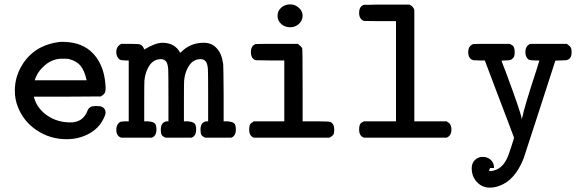

<svg xmlns="http://www.w3.org/2000/svg" viewBox="-20 -632 2665 880"><path d="M248 -439 258 -440Q268 -440 274 -440Q359 -438 407.5 -386Q456 -334 463 -247Q464 -240 464 -228Q464 -211 459 -204Q454 -197 442 -190L288 -189H135L138 -179Q153 -132 198 -101.5Q243 -71 303 -71Q362 -71 382 -127Q387 -138 398 -143Q404 -146 422 -146Q440 -146 446 -143Q464 -135 464 -116Q464 -106 453 -85Q432 -43 386.5 -18.5Q341 6 285 6Q210 6 149 -34.5Q88 -75 62 -142Q48 -176 48 -217Q48 -279 81 -333.5Q114 -388 170 -416Q205 -433 248 -439ZM377 -264Q368 -307 349.5 -330Q331 -353 294 -362Q288 -363 264 -363Q215 -363 176 -324Q150 -299 139 -264Z M658 -76Q681 -74 689 -67Q697 -60 697 -38Q697 -9 676 -1H536Q513 -8 513 -38Q513 -61 530 -73Q535 -75 553 -76H570V-355H553Q535 -356 530 -358Q513 -370 513 -393Q513 -420 536 -431H577Q617 -431 623 -428Q636 -422 641 -405Q692 -436 725 -436Q781 -436 806 -390L812 -395Q853 -436 914 -436Q951 -436 973 -411Q996 -388 1003 -338Q1004 -334 1005 -203V-76H1022Q1045 -74 1053 -67Q1061 -60 1061 -38Q1061 -9 1040 -1H921Q908 -6 903.5 -13Q899 -20 899 -38Q899 -73 927 -76H934V-191Q934 -292 933 -312.5Q932 -333 926 -346Q917 -361 900 -361Q867 -361 847.5 -332.5Q828 -304 824 -264Q823 -258 823 -165V-76H840Q863 -74 871 -67Q879 -60 879 -38Q879 -9 858 -1H739Q726 -6 721.5 -13Q717 -20 717 -38Q717 -73 745 -76H752V-191Q752 -292 751 -312.5Q750 -333 744 -346Q735 -361 718 -361Q685 -361 665.5 -332.5Q646 -304 642 -264Q641 -258 641 -165V-76Z M1252 -559Q1252 -582 1269 -597Q1286 -612 1310 -612Q1332 -612 1349.5 -596.5Q1367 -581 1367 -560Q1367 -538 1350 -522.5Q1333 -507 1310 -507Q1285 -507 1268.5 -522.5Q1252 -538 1252 -559ZM1122 -38Q1122 -55 1126.5 -62Q1131 -69 1144 -76H1283V-355H1217L1152 -356Q1130 -363 1130 -393Q1130 -423 1152 -430Q1153 -431 1250 -431H1345Q1362 -418 1365 -411Q1367 -406 1367 -241V-76H1428Q1488 -76 1494 -73Q1512 -65 1512 -38Q1512 -20 1507.5 -14Q1503 -8 1490 -1H1144Q1122 -8 1122 -38Z M1626 -573Q1626 -603 1648 -610H1651Q1654 -610 1659.5 -610Q1665 -610 1672 -610Q1679 -610 1688.5 -610.5Q1698 -611 1708 -611Q1718 -611 1730 -611Q1742 -611 1754 -611H1857Q1875 -602 1879 -586V-76H2027Q2036 -70 2039.5 -67Q2043 -64 2046 -56.5Q2049 -49 2049 -38Q2049 -10 2027 -1H1648Q1626 -9 1626 -38Q1626 -51 1628.5 -58Q1631 -65 1634.5 -68Q1638 -71 1648 -76H1795V-535H1721L1648 -536Q1626 -544 1626 -573Z M2336 -1Q2336 -2 2310.5 -69Q2285 -136 2251.5 -224Q2218 -312 2202 -355H2175L2149 -356Q2126 -363 2126 -393Q2126 -422 2149 -430Q2150 -431 2234 -431H2317Q2327 -425 2330 -423Q2333 -421 2336 -413.5Q2339 -406 2339 -393Q2339 -378 2336 -372Q2331 -363 2322 -358Q2314 -355 2297 -355L2279 -354V-353L2281 -347Q2283 -341 2287.5 -329.5Q2292 -318 2296 -308Q2365 -123 2371 -89V-84L2374 -95Q2383 -141 2440 -315L2452 -354Q2452 -355 2431 -355Q2412 -355 2404 -358Q2388 -369 2388 -393Q2388 -421 2410 -431H2578Q2579 -430 2582.5 -427.5Q2586 -425 2587 -424Q2588 -423 2590.5 -421Q2593 -419 2594 -417.5Q2595 -416 2596.5 -413Q2598 -410 2598.5 -407.5Q2599 -405 2599.5 -401Q2600 -397 2600 -393Q2600 -365 2582 -358Q2576 -355 2552 -355Q2526 -355 2525 -353Q2520 -337 2451 -124Q2382 89 2380 94Q2340 195 2268 220Q2247 228 2225 228Q2190 228 2166 202.5Q2142 177 2142 139Q2142 116 2156.5 101.5Q2171 87 2193 87Q2214 87 2229 100.5Q2244 114 2244 135V138H2226L2224 143Q2221 150 2222 151Q2223 152 2230 152Q2282 147 2307 87Q2311 78 2323.5 40Q2336 2 2336 -1Z"/></svg>

Font: KaTeX_Typewriter
Style: Regular
Weight: 400
Version: Version 1.1; ttfautohint (v1.3)